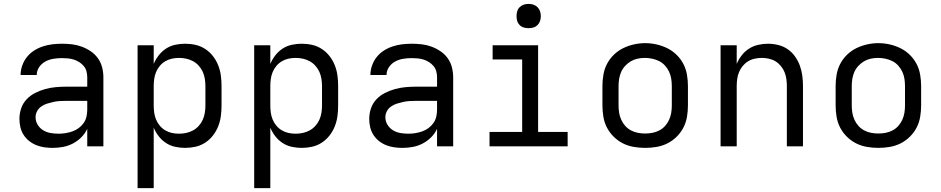

<svg xmlns="http://www.w3.org/2000/svg" viewBox="-20 -753 4840 988"><path d="M251 8Q230 8 208.5 5Q187 2 167 -6Q147 -14 130 -27.5Q113 -41 101.5 -59Q90 -77 85 -98Q80 -119 80 -141Q80 -169 89 -195.5Q98 -222 117 -242Q136 -262 160.5 -274.5Q185 -287 212 -294.5Q239 -302 266.5 -304.5Q294 -307 321 -307H429V-355Q429 -371 425 -386Q421 -401 411 -413Q401 -425 387.5 -433.5Q374 -442 359.5 -446.5Q345 -451 329.5 -452.5Q314 -454 299 -454Q277 -454 255 -450.5Q233 -447 213.5 -436.5Q194 -426 181.5 -407.5Q169 -389 169 -367Q169 -367 169 -367Q169 -367 169 -367H86Q86 -367 86 -367Q86 -367 86 -367Q86 -392 94.5 -416Q103 -440 118.5 -459.5Q134 -479 155 -492.5Q176 -506 200 -514Q224 -522 249 -525Q274 -528 299 -528Q325 -528 350.5 -525Q376 -522 400.5 -513Q425 -504 447 -489Q469 -474 484 -453Q499 -432 505.5 -406.5Q512 -381 512 -355V0H429V-90Q418 -66 398.5 -46.5Q379 -27 355 -14.5Q331 -2 304.5 3Q278 8 251 8ZM282 -65Q300 -65 318 -68Q336 -71 353 -77Q370 -83 385 -94Q400 -105 410.5 -120Q421 -135 425 -153Q429 -171 429 -189V-234H321Q305 -234 288 -233Q271 -232 255 -228.5Q239 -225 223 -220Q207 -215 193 -205.5Q179 -196 171 -181Q163 -166 163 -150Q163 -129 174 -111Q185 -93 202.5 -82.5Q220 -72 240.5 -68.5Q261 -65 282 -65Z M688 215V-520H771V-424Q781 -448 797 -468.5Q813 -489 834.5 -503Q856 -517 881.5 -522.5Q907 -528 932 -528Q960 -528 986.5 -522Q1013 -516 1036 -501Q1059 -486 1076 -464Q1093 -442 1103 -416.5Q1113 -391 1116.5 -364Q1120 -337 1120 -310V-210Q1120 -183 1116.5 -156Q1113 -129 1103 -103.5Q1093 -78 1076 -56Q1059 -34 1036 -19Q1013 -4 986.5 2Q960 8 932 8Q907 8 881.5 2.5Q856 -3 834.5 -17Q813 -31 797 -51.5Q781 -72 771 -96V215ZM901 -65Q920 -65 938.5 -69Q957 -73 973.5 -82Q990 -91 1003 -105.5Q1016 -120 1023.5 -137Q1031 -154 1034 -172.5Q1037 -191 1037 -210V-310Q1037 -329 1034 -347.5Q1031 -366 1023.5 -383Q1016 -400 1003 -414.5Q990 -429 973.5 -438Q957 -447 938.5 -451Q920 -455 901 -455Q882 -455 864 -451Q846 -447 830 -437.5Q814 -428 802 -413.5Q790 -399 783 -382Q776 -365 773.5 -346.5Q771 -328 771 -310V-210Q771 -192 773.5 -173.5Q776 -155 783 -138Q790 -121 802 -106.5Q814 -92 830 -82.5Q846 -73 864 -69Q882 -65 901 -65Z M1288 215V-520H1371V-424Q1381 -448 1397 -468.5Q1413 -489 1434.5 -503Q1456 -517 1481.5 -522.5Q1507 -528 1532 -528Q1560 -528 1586.5 -522Q1613 -516 1636 -501Q1659 -486 1676 -464Q1693 -442 1703 -416.5Q1713 -391 1716.5 -364Q1720 -337 1720 -310V-210Q1720 -183 1716.5 -156Q1713 -129 1703 -103.5Q1693 -78 1676 -56Q1659 -34 1636 -19Q1613 -4 1586.5 2Q1560 8 1532 8Q1507 8 1481.5 2.5Q1456 -3 1434.5 -17Q1413 -31 1397 -51.5Q1381 -72 1371 -96V215ZM1501 -65Q1520 -65 1538.5 -69Q1557 -73 1573.5 -82Q1590 -91 1603 -105.5Q1616 -120 1623.5 -137Q1631 -154 1634 -172.5Q1637 -191 1637 -210V-310Q1637 -329 1634 -347.5Q1631 -366 1623.5 -383Q1616 -400 1603 -414.5Q1590 -429 1573.5 -438Q1557 -447 1538.5 -451Q1520 -455 1501 -455Q1482 -455 1464 -451Q1446 -447 1430 -437.5Q1414 -428 1402 -413.5Q1390 -399 1383 -382Q1376 -365 1373.5 -346.5Q1371 -328 1371 -310V-210Q1371 -192 1373.5 -173.5Q1376 -155 1383 -138Q1390 -121 1402 -106.5Q1414 -92 1430 -82.5Q1446 -73 1464 -69Q1482 -65 1501 -65Z M2051 8Q2030 8 2008.5 5Q1987 2 1967 -6Q1947 -14 1930 -27.5Q1913 -41 1901.5 -59Q1890 -77 1885 -98Q1880 -119 1880 -141Q1880 -169 1889 -195.5Q1898 -222 1917 -242Q1936 -262 1960.5 -274.5Q1985 -287 2012 -294.5Q2039 -302 2066.5 -304.5Q2094 -307 2121 -307H2229V-355Q2229 -371 2225 -386Q2221 -401 2211 -413Q2201 -425 2187.5 -433.5Q2174 -442 2159.5 -446.5Q2145 -451 2129.5 -452.5Q2114 -454 2099 -454Q2077 -454 2055 -450.5Q2033 -447 2013.5 -436.5Q1994 -426 1981.5 -407.5Q1969 -389 1969 -367Q1969 -367 1969 -367Q1969 -367 1969 -367H1886Q1886 -367 1886 -367Q1886 -367 1886 -367Q1886 -392 1894.5 -416Q1903 -440 1918.5 -459.5Q1934 -479 1955 -492.5Q1976 -506 2000 -514Q2024 -522 2049 -525Q2074 -528 2099 -528Q2125 -528 2150.5 -525Q2176 -522 2200.5 -513Q2225 -504 2247 -489Q2269 -474 2284 -453Q2299 -432 2305.5 -406.5Q2312 -381 2312 -355V0H2229V-90Q2218 -66 2198.5 -46.5Q2179 -27 2155 -14.5Q2131 -2 2104.5 3Q2078 8 2051 8ZM2082 -65Q2100 -65 2118 -68Q2136 -71 2153 -77Q2170 -83 2185 -94Q2200 -105 2210.5 -120Q2221 -135 2225 -153Q2229 -171 2229 -189V-234H2121Q2105 -234 2088 -233Q2071 -232 2055 -228.5Q2039 -225 2023 -220Q2007 -215 1993 -205.5Q1979 -196 1971 -181Q1963 -166 1963 -150Q1963 -129 1974 -111Q1985 -93 2002.5 -82.5Q2020 -72 2040.5 -68.5Q2061 -65 2082 -65Z M2499 0V-74H2667V-447H2515V-520H2749V-74H2901V0ZM2700 -608Q2687 -608 2675 -611.5Q2663 -615 2654 -624Q2645 -633 2641.5 -645Q2638 -657 2638 -670Q2638 -683 2641.5 -695Q2645 -707 2654 -716Q2663 -725 2675 -729Q2687 -733 2700 -733Q2713 -733 2725 -729Q2737 -725 2746 -716Q2755 -707 2759 -695Q2763 -683 2763 -670Q2763 -657 2759 -645Q2755 -633 2746 -624Q2737 -615 2725 -611.5Q2713 -608 2700 -608Z M3300 8Q3271 8 3241.5 3Q3212 -2 3186 -15Q3160 -28 3138.5 -49Q3117 -70 3103.5 -96Q3090 -122 3085 -151.5Q3080 -181 3080 -210V-310Q3080 -339 3085 -368.5Q3090 -398 3103.5 -424Q3117 -450 3138.5 -471Q3160 -492 3186.5 -505Q3213 -518 3242 -524.5Q3271 -531 3300 -531Q3329 -531 3358 -524.5Q3387 -518 3413.5 -505Q3440 -492 3461.5 -471Q3483 -450 3496.5 -424Q3510 -398 3515 -368.5Q3520 -339 3520 -310V-210Q3520 -181 3515 -151.5Q3510 -122 3496.5 -96Q3483 -70 3461.5 -49Q3440 -28 3414 -15Q3388 -2 3358.5 3Q3329 8 3300 8ZM3300 -66Q3319 -66 3337.5 -69.5Q3356 -73 3373 -82Q3390 -91 3402.5 -105Q3415 -119 3423 -136.5Q3431 -154 3434 -172.5Q3437 -191 3437 -210V-310Q3437 -329 3434 -348Q3431 -367 3423 -384Q3415 -401 3402 -415.5Q3389 -430 3372 -438.5Q3355 -447 3336 -451Q3317 -455 3298 -455Q3279 -455 3260.5 -451Q3242 -447 3226 -437.5Q3210 -428 3197 -414Q3184 -400 3176.5 -383Q3169 -366 3166 -347.5Q3163 -329 3163 -310V-210Q3163 -191 3166 -172.5Q3169 -154 3177 -136.5Q3185 -119 3197.5 -105Q3210 -91 3227 -82Q3244 -73 3262.5 -69.5Q3281 -66 3300 -66Z M3688 0V-520H3771V-424Q3781 -448 3797 -468.5Q3813 -489 3834 -502.5Q3855 -516 3880.5 -522Q3906 -528 3932 -528Q3958 -528 3984.5 -521.5Q4011 -515 4033 -500Q4055 -485 4071 -462.5Q4087 -440 4096 -415Q4105 -390 4108.5 -363.5Q4112 -337 4112 -310V0H4029V-310Q4029 -328 4026.5 -346.5Q4024 -365 4017 -382Q4010 -399 3998 -413.5Q3986 -428 3970.5 -437.5Q3955 -447 3936.5 -451Q3918 -455 3900 -455Q3882 -455 3863.5 -451Q3845 -447 3829.5 -437.5Q3814 -428 3802 -413.5Q3790 -399 3783 -382Q3776 -365 3773.5 -346.5Q3771 -328 3771 -310V0Z M4500 8Q4471 8 4441.5 3Q4412 -2 4386 -15Q4360 -28 4338.5 -49Q4317 -70 4303.5 -96Q4290 -122 4285 -151.5Q4280 -181 4280 -210V-310Q4280 -339 4285 -368.5Q4290 -398 4303.5 -424Q4317 -450 4338.5 -471Q4360 -492 4386.5 -505Q4413 -518 4442 -524.5Q4471 -531 4500 -531Q4529 -531 4558 -524.5Q4587 -518 4613.5 -505Q4640 -492 4661.5 -471Q4683 -450 4696.5 -424Q4710 -398 4715 -368.5Q4720 -339 4720 -310V-210Q4720 -181 4715 -151.5Q4710 -122 4696.5 -96Q4683 -70 4661.5 -49Q4640 -28 4614 -15Q4588 -2 4558.5 3Q4529 8 4500 8ZM4500 -66Q4519 -66 4537.5 -69.5Q4556 -73 4573 -82Q4590 -91 4602.5 -105Q4615 -119 4623 -136.5Q4631 -154 4634 -172.5Q4637 -191 4637 -210V-310Q4637 -329 4634 -348Q4631 -367 4623 -384Q4615 -401 4602 -415.5Q4589 -430 4572 -438.5Q4555 -447 4536 -451Q4517 -455 4498 -455Q4479 -455 4460.5 -451Q4442 -447 4426 -437.5Q4410 -428 4397 -414Q4384 -400 4376.5 -383Q4369 -366 4366 -347.5Q4363 -329 4363 -310V-210Q4363 -191 4366 -172.5Q4369 -154 4377 -136.5Q4385 -119 4397.5 -105Q4410 -91 4427 -82Q4444 -73 4462.5 -69.5Q4481 -66 4500 -66Z"/></svg>

Font: Zed Mono Extended
Style: Regular
Weight: 400
Width: 7
Monospace: yes
Designer: Belleve Invis
Foundry: Belleve Invis
Version: Version 1.0.0; ttfautohint (v1.8.4)